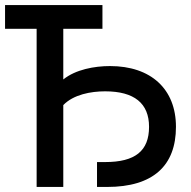

<svg xmlns="http://www.w3.org/2000/svg" viewBox="-20 -740 756 760"><path d="M125 -626V0H230.5V-324C271 -366 340 -378.5 396 -378.5C511.5 -378.5 570 -331 570 -238C570 -142.5 515 -98.5 396 -98.5H364V0H404C586 0 676.5 -84 676.5 -238C676.5 -387.5 577.5 -478.5 415.5 -478.5C354 -478.5 279.5 -465 230.5 -425.5V-626H385.5V-720H0V-626Z"/></svg>

Font: Vela Sans SemBd
Style: Regular
Weight: 600
Designer: Principal design: Mikhail Sharanda - project Manrope.
Design modification: Ravid Balaliev
Foundry: Mikhail Sharanda
Version: Version 1.001